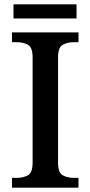

<svg xmlns="http://www.w3.org/2000/svg" viewBox="-20 -863 416 883"><path d="M35 0V-45H56Q87 -45 108.5 -57Q130 -69 130 -115V-599Q130 -645 108.5 -657Q87 -669 56 -669H35V-714H341V-669H320Q290 -669 268.5 -657Q247 -645 247 -599V-115Q247 -69 268.5 -57Q290 -45 320 -45H341V0ZM42 -778V-843H332V-778Z"/></svg>

Font: Noto Serif NP Hmong Medium
Style: Regular
Weight: 500
Designer: Dalton Maag Ltd
Foundry: Dalton Maag Ltd
Version: Version 1.001; ttfautohint (v1.8.4.7-5d5b)